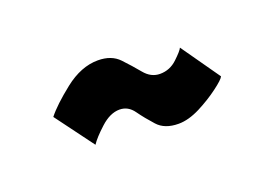

<svg xmlns="http://www.w3.org/2000/svg" viewBox="-36 -456 292 220"><g transform="rotate(-20 110.0 -346.0)"><path d="M154.5 -296Q137.5 -296 128.8 -305.8Q120 -315.5 113.2 -325Q106.5 -334.5 96 -334.5Q84.5 -334.5 72.8 -323.8Q61 -313 56.5 -306L22 -352.5Q31 -364 51.2 -380Q71.5 -396 92 -396Q108.5 -396 117.8 -386.2Q127 -376.5 135 -366.8Q143 -357 154 -357Q166 -357 175 -365.5Q184 -374 185.5 -377.5L218.5 -330.5Q217 -327 206 -318.8Q195 -310.5 180.8 -303.2Q166.5 -296 154.5 -296Z"/></g></svg>

Font: Anybody UltraCondensed Medium
Style: Italic
Weight: 500
Width: 1
Italic angle: -10°
Designer: Tyler Finck
Foundry: Etcetera Type Company
Version: Version 1.010; ttfautohint (v1.8.3) -l 8 -r 50 -G 200 -x 14 